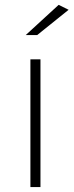

<svg xmlns="http://www.w3.org/2000/svg" viewBox="-20 -763 300 783"><path d="M85 -620.1 219.2 -743.2 259.8 -723.1 131.8 -620.1ZM104 0V-521H145V0Z"/></svg>

Font: Montserrat Ultra Light
Style: Regular
Weight: 200
Designer: Julieta Ulanovsky
Foundry: Julieta Ulanovsky
Version: Version 3.001;PS 003.001;hotconv 1.0.70;makeotf.lib2.5.58329